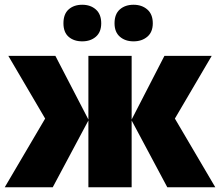

<svg xmlns="http://www.w3.org/2000/svg" viewBox="-23 -788 927 808"><path d="M868 -553 713 -289 883 0H681L531 -281V0H349V-281L199 0H-3L167 -289L12 -553H210L349 -285V-553H531V-285L669 -553ZM459 -690Q459 -653 481.5 -633.5Q504 -614 539 -614Q574 -614 597 -633.5Q620 -653 620 -690Q620 -728 597 -748Q574 -768 539 -768Q504 -768 481.5 -748.5Q459 -729 459 -690ZM244 -690Q244 -652 266 -633Q288 -614 323 -614Q358 -614 380.5 -633.5Q403 -653 403 -690Q403 -728 380.5 -748Q358 -768 323 -768Q288 -768 266 -748.5Q244 -729 244 -690Z"/></svg>

Font: Noto Sans Display SemiCondensed Black
Style: Regular
Weight: 900
Width: 4
Designer: Monotype Design Team
Foundry: Monotype Imaging Inc.
Version: Version 1.900